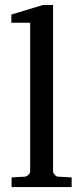

<svg xmlns="http://www.w3.org/2000/svg" viewBox="-20 -757 337 777"><path d="M26.9 0V-39.1L80.1 -42Q86.9 -42 94.5 -49.1Q102.1 -56.2 102.1 -63V-665H25.9V-698.2L153.8 -736.8H194.8V-63Q194.8 -56.2 201.9 -49.1Q209 -42 215.8 -42L270 -39.1V0Z"/></svg>

Font: BabelStone Ogham Bound
Style: Italic
Weight: 400
Italic angle: -30°
Designer: Andrew West
Foundry: BabelStone
Version: Version 2.02 March 14, 2022